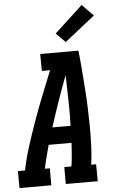

<svg xmlns="http://www.w3.org/2000/svg" viewBox="-93 -1029 631 1071"><g transform="rotate(-5 223.0 -493.5)"><path d="M-28 0 -29 -95H11Q25 -164 47 -232.5Q69 -301 93.5 -369.5Q118 -438 145 -505.5Q172 -573 199 -640H153L152 -735H366Q372 -682 376 -629.5Q380 -577 384 -524Q388 -471 390 -417.5Q392 -364 392.5 -310.5Q393 -257 391 -203Q389 -149 382 -95H409L410 0H231V-95H271Q276 -128 278.5 -161Q281 -194 283 -226H155Q146 -194 137.5 -161Q129 -128 122 -95H150V0ZM184 -321H286Q288 -393 286.5 -464Q285 -535 283 -605Q256 -535 231.5 -464Q207 -393 184 -321ZM300 -789 248 -841 406 -987 469 -923Z"/></g></svg>

Font: Iosevka QP
Style: Bold Italic
Weight: 700
Italic angle: -9°
Designer: Belleve Invis
Foundry: Belleve Invis
Version: Version 20.0.0; ttfautohint (v1.8.4)